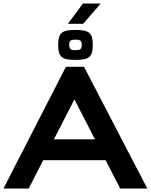

<svg xmlns="http://www.w3.org/2000/svg" viewBox="-20 -1084 867 1104"><path d="M0 0 359 -700H463L827 0H671L587.5 -163H228.5L145 0ZM290 -283H526L408 -512.5ZM314.5 -826Q314.5 -851.5 319 -868.2Q323.5 -885 334.8 -894.8Q346 -904.5 365.2 -908.2Q384.5 -912 414 -912Q443.5 -912 462.8 -908.2Q482 -904.5 493.2 -894.8Q504.5 -885 509 -868Q513.5 -851 513.5 -825.5Q513.5 -800 509 -783.2Q504.5 -766.5 493.2 -756.8Q482 -747 462.8 -743.2Q443.5 -739.5 414 -739.5Q384.5 -739.5 365.2 -743.2Q346 -747 334.8 -756.8Q323.5 -766.5 319 -783.5Q314.5 -800.5 314.5 -826ZM378 -826Q378 -808 385.2 -801.8Q392.5 -795.5 414 -795.5Q435.5 -795.5 442.8 -801.8Q450 -808 450 -826Q450 -844 442.8 -850Q435.5 -856 414 -856Q392.5 -856 385.2 -850Q378 -844 378 -826ZM458 -947H370.5L456.5 -1063.5H559Z"/></svg>

Font: Science Gothic
Style: Regular
Weight: 400
Designer: Thomas Phinney, Vassil Kateliev, Brandon Buerkle
Foundry: Font Detective LLC
Version: Version 1.018